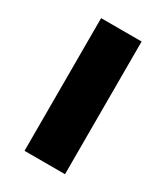

<svg xmlns="http://www.w3.org/2000/svg" viewBox="-126 -521 501 579"><g transform="rotate(30 124.5 -231.0)"><path d="M54 -462H195V0H54Z"/></g></svg>

Font: Tilda Sans Extra Bold
Style: Regular
Weight: 800
Designer: ParaType Ltd
Foundry: ParaType Ltd
Version: Version 1.009